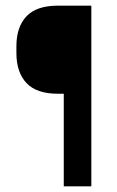

<svg xmlns="http://www.w3.org/2000/svg" viewBox="-20 -659 414 679"><path d="M230.5 -327.5H184.5Q109 -327.5 73.5 -365.5Q38 -403.5 38 -471.5V-495.5Q38 -563.5 73.5 -601.2Q109 -639 184.5 -639H230ZM303 -639V0H205.5V-639Z"/></svg>

Font: Anek Malayalam Medium Medium
Style: Regular
Weight: 500
Version: Version 1.003